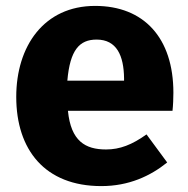

<svg xmlns="http://www.w3.org/2000/svg" viewBox="-20 -612 638 650"><path d="M567 -298C567 -484 467 -592 302 -592C129 -592 35 -456 35 -284C35 -105 132 18 323 18C416 18 489 -16 546 -62L476 -157C427 -122 386 -106 339 -106C269 -106 220 -134 210 -237H564C566 -254 567 -280 567 -298ZM400 -339H208C217 -443 249 -478 307 -478C375 -478 399 -424 400 -347Z"/></svg>

Font: Glow Sans SC Normal ExtraBold
Style: Regular
Weight: 800
Designer: Ryoko NISHIZUKA (kana, bopomofo & ideographs); Paul D. Hunt (Latin, Greek & Cyrillic); Sandoll Communications, Soo-young
Version: Version 0.93